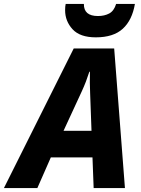

<svg xmlns="http://www.w3.org/2000/svg" viewBox="-77 -962 719 982"><path d="M248 -293 340 -492Q353 -520 362.5 -545Q372 -570 380 -595H383Q382 -567 382.5 -539.5Q383 -512 384 -485L391 -293ZM-57 0H114L183 -157H396L402 0H562L507 -714H300ZM413 -771Q503 -771 551 -815Q599 -859 613 -942H517Q506 -906 481.5 -893Q457 -880 424 -880Q351 -880 352 -942H259Q256 -930 256 -910Q256 -854 294 -812.5Q332 -771 413 -771Z"/></svg>

Font: Noto Sans Display Extra
Style: Italic
Weight: 800
Italic angle: -12°
Designer: Monotype Design Team
Foundry: Monotype Imaging Inc.
Version: Version 1.900